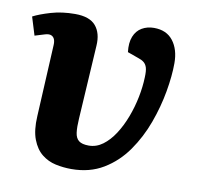

<svg xmlns="http://www.w3.org/2000/svg" viewBox="-66 -594 695 676"><g transform="rotate(10 281.5 -256.0)"><path d="M432 -526Q477 -526 500.5 -495.5Q524 -465 524 -416Q524 -371 514 -314Q504 -257 483 -199.5Q462 -142 428 -93.5Q394 -45 345 -15.5Q296 14 231 14Q202 14 174.5 8Q147 2 125 -15.5Q103 -33 90.5 -65.5Q78 -98 81 -149L94 -403Q95 -417 91.5 -425.5Q88 -434 80 -437.5Q72 -441 58 -437L22 -426L2 -491Q25 -503 64 -514.5Q103 -526 150 -526Q202 -526 224 -500Q246 -474 243 -429L227 -165Q225 -135 227.5 -115.5Q230 -96 241.5 -87Q253 -78 277 -78Q304 -78 327 -95Q350 -112 368.5 -140.5Q387 -169 400.5 -204.5Q414 -240 421.5 -277.5Q429 -315 430 -349Q431 -372 427.5 -383.5Q424 -395 416 -401.5Q408 -408 395 -412L356 -426Q352 -459 361 -481.5Q370 -504 389 -515Q408 -526 432 -526Z"/></g></svg>

Font: Literata
Style: Bold Italic
Weight: 700
Italic angle: -2°
Designer: Latin by Veronika Burian and Jose Scaglione. Greek by Irene Vlachou. Cyrillic by Vera Evstafieva
Foundry: TypeTogether
Version: Version 3.103;gftools[0.9.29]